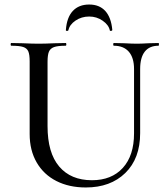

<svg xmlns="http://www.w3.org/2000/svg" viewBox="-20 -815 740 848"><path d="M483 -613Q480 -613 480 -619Q480 -625 483 -625L528 -624Q564 -622 585 -622Q603 -622 637 -624L680 -625Q682 -625 682 -619Q682 -613 680 -613Q640 -613 619.5 -587Q599 -561 599 -510V-227Q599 -115 533.5 -51Q468 13 359 13Q285 13 229 -15.5Q173 -44 142 -97.5Q111 -151 111 -223V-544Q111 -574 105 -588Q99 -602 82.5 -607.5Q66 -613 30 -613Q27 -613 27 -619Q27 -625 30 -625L80 -624Q124 -622 150 -622Q179 -622 221 -624L270 -625Q273 -625 273 -619Q273 -613 270 -613Q235 -613 218.5 -607Q202 -601 196 -586.5Q190 -572 190 -542V-258Q190 -140 241.5 -79.5Q293 -19 386 -19Q473 -19 522.5 -73.5Q572 -128 572 -226V-510Q572 -560 549 -586.5Q526 -613 483 -613ZM271 -683Q275 -738 301.5 -766.5Q328 -795 374 -795Q419 -795 445 -766.5Q471 -738 476 -683Q476 -679 470.5 -678.5Q465 -678 465 -681Q460 -705 433.5 -723.5Q407 -742 374 -742Q340 -742 313.5 -724Q287 -706 282 -681Q280 -678 275 -678.5Q270 -679 271 -683Z"/></svg>

Font: Cormorant Unicase Medium
Style: Regular
Weight: 500
Designer: Christian Thalmann (Catharsis Fonts)
Foundry: Catharsis Fonts
Version: Version 4.000